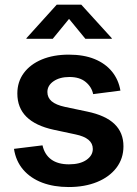

<svg xmlns="http://www.w3.org/2000/svg" viewBox="-20 -773 575 805"><path d="M268.1 11.2Q205.6 11.2 156.7 -7.3Q107.9 -25.9 77.1 -61.8Q46.4 -97.7 38.6 -148.9L158.2 -163.6Q167 -124.5 195.1 -104.2Q223.1 -84 269 -84Q315.4 -84 342.3 -102.5Q369.1 -121.1 369.1 -148.4Q369.1 -171.9 350.8 -187Q332.5 -202.1 296.4 -209.5L205.1 -229Q128.9 -245.6 90.8 -283.4Q52.7 -321.3 52.7 -380.9Q52.7 -430.2 79.8 -466.8Q106.9 -503.4 155.5 -523.7Q204.1 -543.9 268.6 -543.9Q331.1 -543.9 376.5 -525.4Q421.9 -506.8 449.5 -472.9Q477.1 -439 484.9 -393.1L370.6 -378.4Q364.3 -408.7 339.1 -429.4Q314 -450.2 271 -450.2Q230.5 -450.2 204.6 -432.4Q178.7 -414.6 178.7 -387.2Q178.7 -363.8 196.5 -348.4Q214.4 -333 252.9 -324.7L345.7 -305.2Q422.9 -289.1 460.2 -252.9Q497.6 -216.8 497.6 -159.7Q497.6 -108.4 468.3 -69.8Q439 -31.2 387.2 -10Q335.4 11.2 268.1 11.2ZM201.2 -610.4H90.8V-612.8L217.8 -753.4H320.8L448.7 -612.8V-610.4H337.9L269.5 -693.8Z"/></svg>

Font: Inter 20pt SemiBold
Style: Regular
Weight: 600
Version: Version 4.001;git-66647c0bb